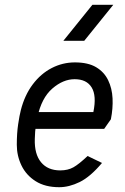

<svg xmlns="http://www.w3.org/2000/svg" viewBox="-20 -770 522 800"><path d="M227 10Q168 10 128.5 -15Q89 -40 69.5 -80.5Q50 -121 50 -167Q50 -214 55.5 -251.5Q61 -289 67 -312Q83 -374 116.5 -418.5Q150 -463 195.5 -486.5Q241 -510 292 -510Q347 -510 380.5 -490Q414 -470 430.5 -436Q447 -402 449 -360Q451 -318 442 -273L414 -233H112L121 -303H369Q383 -371 362 -405.5Q341 -440 291 -440Q243 -440 198 -401Q153 -362 136 -282Q132 -261 129 -243.5Q126 -226 125 -191Q123 -128 151 -94Q179 -60 231 -60Q263 -60 286 -73Q309 -86 345 -120L405 -91Q356 -33 312 -11.5Q268 10 227 10ZM244 -600 365 -750H452L331 -600Z"/></svg>

Font: Finlandica
Style: Italic
Weight: 400
Italic angle: -8°
Designer: Niklas Ekholm, Juho Hiilivirta, Jaakko Suomalainen
Foundry: Helsinki Type Studio
Version: Version 1.064